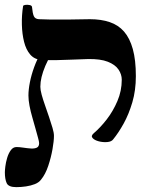

<svg xmlns="http://www.w3.org/2000/svg" viewBox="-48 -671 608 790"><path d="M418 -98Q411 -88 393.5 -86.5Q376 -85 358.5 -89.5Q341 -94 333 -103Q325 -112 338 -123Q365 -146 391 -179.5Q417 -213 435 -255Q453 -297 453 -343Q453 -365 439.5 -385Q426 -405 395.5 -417Q365 -429 314 -428Q278 -427 245 -425.5Q212 -424 181 -423.5Q150 -423 120 -425Q93 -427 76 -447Q59 -467 51 -499Q43 -531 42 -569.5Q41 -608 47 -646Q48 -650 57 -651Q66 -652 75 -650Q84 -648 84 -640Q86 -617 91 -605Q96 -593 112 -592Q137 -591 163 -590.5Q189 -590 226.5 -590.5Q264 -591 322 -592Q368 -592 403.5 -580Q439 -568 462.5 -541Q486 -514 498.5 -469Q511 -424 511 -358Q511 -299 496.5 -250Q482 -201 461 -163Q440 -125 418 -98ZM19 99Q-13 99 -20.5 82.5Q-28 66 -28 38Q-28 30 -26 13.5Q-24 -3 -18.5 -21.5Q-13 -40 -3.5 -53Q6 -66 20 -66Q32 -66 48 -63.5Q64 -61 79 -60Q94 -59 103.5 -63.5Q113 -68 113 -82Q113 -88 108.5 -104Q104 -120 98 -142Q92 -164 85 -188Q78 -212 73.5 -235.5Q69 -259 69 -278Q69 -302 75 -332.5Q81 -363 92.5 -394.5Q104 -426 119 -452L166 -453Q149 -425 138.5 -400Q128 -375 123 -354Q118 -333 118 -314Q118 -301 123.5 -281Q129 -261 137.5 -237Q146 -213 154 -189Q162 -165 168 -145Q174 -125 174 -112Q174 -91 168 -57Q162 -23 150.5 11.5Q139 46 121 68Q112 80 95.5 86.5Q79 93 59 96Q39 99 19 99Z"/></svg>

Font: Noto Rashi Hebrew
Style: Bold
Weight: 700
Version: Version 1.006